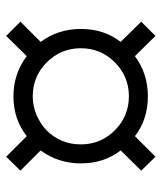

<svg xmlns="http://www.w3.org/2000/svg" viewBox="28 -628 512 607"><g transform="rotate(90 283.5 -324.0)"><path d="M455 -450Q496 -397 496 -324.5Q496 -252 455 -197L519 -133L475 -88L410 -153Q356 -111 284.5 -111Q213 -111 157 -153L93 -88L48 -133L112 -197Q71 -252 71 -324.5Q71 -397 112 -450L48 -515L93 -560L157 -495Q212 -536 284.5 -536Q357 -536 410 -495L475 -560L519 -515ZM284 -172Q315 -172 343 -184Q371 -196 392 -216Q436 -261 436 -324Q436 -387 391.5 -431.5Q347 -476 284 -476Q221 -476 176.5 -431.5Q132 -387 132 -324Q132 -261 176.5 -216.5Q221 -172 284 -172Z"/></g></svg>

Font: Questrial
Style: Regular
Weight: 400
Designer: Joe Prince
Foundry: Joe Prince
Version: Version 1.002